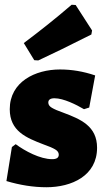

<svg xmlns="http://www.w3.org/2000/svg" viewBox="-20 -775 442 807"><path d="M380 -458C330 -475 281 -483 232 -483C128 -483 21 -431 21 -316C21 -224 90 -196 163 -168C186 -160 202 -153 212 -147C222 -141 227 -134 227 -125C227 -112 218 -106 199 -106C149 -106 85 -140 46 -169L30 -157L7 -14C64 3 120 12 175 12C281 12 388 -36 388 -154C388 -245 319 -274 247 -301C224 -309 208 -316 198 -322C188 -328 183 -335 183 -344C183 -356 192 -362 209 -362C247 -362 301 -335 333 -316L355 -323ZM298 -754 281 -755C215 -698 148 -645 80 -594L124 -522L141 -521C195 -546 269 -582 364 -630L367 -647Z"/></svg>

Font: Luna Sans Black
Style: Regular
Weight: 900
Designer: Juan Pablo del Peral
Foundry: Huerta Tipografica
Version: Version 2.001; ttfautohint (v1.5)